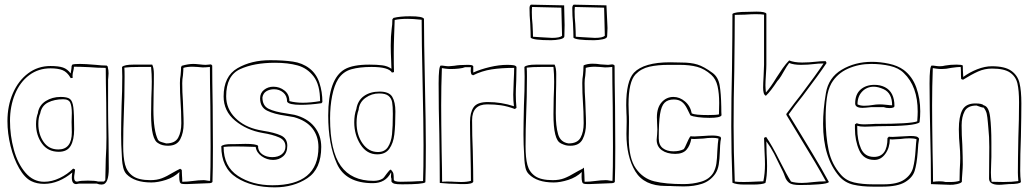

<svg xmlns="http://www.w3.org/2000/svg" viewBox="-20 -785 4441 826"><path d="M447 -187 448 -60Q448 -28 441 -9.5Q434 9 417 9Q406 9 397 5H319Q311 7 308 7Q289 7 289 -21Q289 -29 291 -43Q264 -20 233 -7Q202 6 170 6Q138 6 114 -6Q86 -20 62.5 -61Q39 -102 25.5 -156.5Q12 -211 12 -264Q12 -330 35.5 -384Q59 -438 101 -469.5Q143 -501 197 -501Q232 -501 251 -494.5Q270 -488 284 -469Q285 -476 286.5 -485Q288 -494 288 -501L291 -507Q299 -510 324 -510Q346 -510 392 -506Q419 -503 439 -503L444 -498V-494Q447 -485 447 -469Q447 -460 446 -453.5Q445 -447 445 -442V-314Q445 -271 447 -187ZM435 -101Q438 -148 438 -194L437 -342Q435 -442 435 -490Q434 -491 434 -493Q400 -493 365 -496Q321 -498 298 -498Q298 -489 295 -478Q294 -474 293 -469.5Q292 -465 292 -458L293 -452Q293 -451 293.5 -451Q294 -451 294 -451Q288 -449 285 -449H284L283 -451Q269 -475 249.5 -483Q230 -491 197 -491Q145 -491 105.5 -461.5Q66 -432 44.5 -380Q23 -328 23 -265Q23 -202 39.5 -141.5Q56 -81 89.5 -42Q123 -3 170 -3Q203 -3 236.5 -19Q270 -35 295 -60Q297 -58 303 -56Q303 -51 301 -39.5Q299 -28 299 -22Q299 -15 300.5 -11Q302 -7 307 -4H314Q326 -8 358 -8Q390 -8 402 -4H427L433 -10Q433 -39 435 -101ZM299 -229Q299 -183 284 -157.5Q269 -132 233 -132Q186 -132 160.5 -167.5Q135 -203 135 -251Q135 -279 144 -301L143 -300Q149 -333 177 -350.5Q205 -368 241 -368Q269 -368 280.5 -359.5Q292 -351 295.5 -323.5Q299 -296 299 -229ZM288 -260 289 -299Q289 -327 282.5 -342.5Q276 -358 252 -358Q214 -358 186.5 -344Q159 -330 153 -297Q145 -280 145 -252Q145 -207 167.5 -174.5Q190 -142 231 -142Q289 -142 289 -216Z M752 -45Q728 -22 693.5 -11Q659 0 631 0Q559 0 524 -36Q514 -47 510 -64.5Q506 -82 505 -97.5Q504 -113 504 -118Q501 -163 501 -207Q501 -249 503 -331Q506 -393 506 -456L505 -497Q515 -507 554 -507H635Q642 -492 642 -467Q642 -418 641 -393L640 -314Q640 -223 660 -183L665 -178Q668 -176 677.5 -173Q687 -170 695 -168Q733 -168 746.5 -192.5Q760 -217 760 -255Q760 -284 759 -305.5Q758 -327 757 -342Q754 -386 754 -428Q754 -446 757 -462Q759 -484 759 -496L762 -502Q790 -510 812 -510Q821 -510 839 -508Q855 -506 865 -506Q872 -506 888 -508Q888 -508 893 -503Q893 -444 895 -328L896 -152Q896 -52 894 -2Q891 1 888 2Q885 3 882 3L783 7Q766 7 761 5.5Q756 4 754 -1V0Q751 -11 751 -24Q751 -38 752 -45ZM763 -29Q764 -20 764 -3Q777 -3 787.5 -4Q798 -5 806 -6Q836 -10 855 -10Q862 -10 869 -8.5Q876 -7 884 -7Q886 -56 886 -154L885 -326Q883 -440 883 -497Q865 -495 852 -495Q845 -495 829 -497L808 -498Q785 -498 769 -493Q769 -482 767 -460Q764 -444 764 -427Q764 -390 767 -348Q767 -334 768.5 -305Q770 -276 770 -253Q770 -214 755.5 -186Q741 -158 703 -158Q678 -158 662 -168L661 -169Q630 -183 630 -293L631 -363Q633 -409 633 -434Q633 -466 630 -497H579Q536 -497 515 -494Q516 -481 516 -455Q516 -405 515 -367Q514 -329 513 -304Q510 -231 510 -158Q510 -108 518 -77Q526 -46 551 -28Q576 -10 627 -10Q655 -10 676 -18Q697 -26 725 -43Q731 -46 738.5 -50.5Q746 -55 755 -59L762 -54Z M1275 -334Q1221 -334 1215 -348V-349Q1215 -373 1198.5 -387Q1182 -401 1159 -401Q1140 -401 1126 -392.5Q1112 -384 1109 -366Q1109 -330 1135.5 -317Q1162 -304 1212 -297Q1243 -292 1247 -291Q1302 -277 1332 -240.5Q1362 -204 1362 -153Q1362 -58 1302.5 -18.5Q1243 21 1162 21Q1063 21 997.5 -21Q932 -63 932 -156Q941 -165 975 -165H991L1036 -166Q1082 -166 1090 -158V-154L1093 -153H1090Q1092 -132 1109.5 -120.5Q1127 -109 1151 -109Q1177 -109 1192.5 -121.5Q1208 -134 1208 -155Q1208 -182 1180.5 -194Q1153 -206 1110 -213Q1041 -225 991.5 -266Q942 -307 942 -370Q942 -457 1001.5 -491.5Q1061 -526 1142 -526Q1199 -526 1240 -520Q1281 -514 1311 -491Q1341 -468 1354 -429Q1367 -390 1367 -346L1363 -341Q1314 -334 1275 -334ZM1357 -350Q1357 -420 1329.5 -456Q1302 -492 1260.5 -503.5Q1219 -515 1163 -515Q1073 -515 1013 -487.5Q953 -460 953 -371Q953 -317 992 -278Q1031 -239 1093 -226L1114 -222Q1160 -215 1188 -202.5Q1216 -190 1216 -158Q1216 -128 1198 -112.5Q1180 -97 1155 -97Q1128 -97 1105.5 -113Q1083 -129 1080 -153Q1022 -155 992 -155Q958 -155 942 -153Q942 -69 1003.5 -28.5Q1065 12 1152 12Q1350 12 1350 -152Q1350 -199 1324 -232.5Q1298 -266 1245 -281Q1241 -282 1210 -287Q1159 -294 1129 -309Q1099 -324 1099 -362Q1099 -385 1116 -398.5Q1133 -412 1156 -412Q1183 -412 1204 -395.5Q1225 -379 1225 -350Q1252 -343 1283 -343Q1315 -343 1357 -350Z M1744 -715Q1799 -715 1804 -704Q1804 -613 1808 -431Q1812 -247 1812 -157Q1812 -53 1810 -1Q1801 8 1710 8Q1687 8 1677.5 5.5Q1668 3 1664 -4V-16Q1662 -20 1662 -27L1663 -41L1662 -43Q1639 3 1584 3Q1467 3 1429.5 -80.5Q1392 -164 1392 -288Q1392 -446 1463 -487Q1498 -507 1569 -507Q1601 -507 1624.5 -504Q1648 -501 1664 -489Q1664 -506 1663 -519Q1661 -561 1661 -589Q1661 -629 1665 -661Q1668 -679 1668 -702L1673 -708Q1701 -715 1744 -715ZM1678 -699Q1677 -673 1675.5 -631.5Q1674 -590 1674 -559Q1674 -503 1675 -475Q1669 -473 1666 -473Q1652 -497 1578 -497Q1527 -497 1491.5 -487Q1456 -477 1435 -445Q1418 -418 1409 -373Q1400 -328 1400 -276Q1400 -136 1446 -71.5Q1492 -7 1587 -7Q1610 -7 1625 -16Q1631 -19 1643 -37Q1645 -39 1651 -47Q1657 -55 1661 -55H1662Q1671 -45 1672.5 -37.5Q1674 -30 1674 -13Q1674 -3 1704 -3L1751 -4Q1783 -6 1800 -6Q1802 -57 1802 -160Q1802 -250 1798 -430Q1794 -610 1794 -700Q1756 -704 1734 -704Q1700 -704 1678 -699ZM1681 -305Q1681 -244 1676.5 -206.5Q1672 -169 1655 -145Q1638 -121 1603 -121Q1558 -121 1531 -163Q1504 -205 1504 -259Q1504 -291 1513 -316Q1519 -353 1546 -372Q1573 -391 1613 -391Q1654 -391 1667.5 -368.5Q1681 -346 1681 -305ZM1514 -257Q1514 -204 1540 -167.5Q1566 -131 1606 -131Q1635 -131 1649 -152.5Q1663 -174 1666.5 -207Q1670 -240 1670 -295Q1670 -328 1667 -345Q1664 -362 1651.5 -372.5Q1639 -383 1611 -383Q1579 -383 1553 -364.5Q1527 -346 1523 -315V-313Q1514 -289 1514 -257Z M1870 -209Q1867 -316 1867 -426Q1867 -499 1876 -503Q1884 -503 1893 -501.5Q1902 -500 1911 -500Q1918 -500 1934 -502Q1956 -506 1991 -506Q2002 -506 2008 -505Q2014 -504 2016 -500V-473Q2047 -487 2087 -496.5Q2127 -506 2162 -506Q2178 -506 2188.5 -504.5Q2199 -503 2202 -497L2201 -439Q2199 -399 2199 -379Q2199 -350 2202 -321L2195 -316Q2163 -328 2135.5 -332Q2108 -336 2076 -336Q2011 -336 2011 -268Q2011 -202 2014 -136Q2016 -46 2016 -3Q2012 7 1976 7Q1955 7 1944 6L1911 5L1872 2Q1872 -69 1870 -209ZM2007 -469Q2005 -475 2005 -480L2006 -496H1981Q1972 -492 1954 -490Q1936 -488 1919 -488Q1909 -488 1897.5 -489.5Q1886 -491 1881 -492Q1878 -413 1878 -332Q1878 -266 1880 -134Q1882 -46 1882 -3Q1890 -4 1905 -4Q1925 -4 1935 -3L1964 -2Q1989 -2 2006 -7Q2006 -48 2004 -134Q2002 -218 2002 -260Q2002 -301 2017.5 -323.5Q2033 -346 2079 -346Q2136 -346 2191 -328Q2188 -352 2188 -378Q2188 -396 2190 -436Q2192 -474 2192 -493Q2137 -493 2095 -486.5Q2053 -480 2015 -461L2007 -466Z M2408 -629Q2408 -620 2389 -616Q2370 -612 2351 -612Q2273 -612 2263 -623Q2263 -644 2261 -686Q2258 -718 2258 -750Q2258 -761 2264 -765L2407 -762L2409 -677ZM2592 -629Q2592 -620 2573 -616Q2554 -612 2535 -612Q2457 -612 2447 -623Q2447 -644 2445 -686Q2442 -718 2442 -750Q2442 -761 2448 -765L2589 -762L2593 -677Q2594 -665 2593 -650Q2592 -635 2592 -629ZM2269 -755Q2268 -747 2268 -732Q2268 -706 2271 -680Q2273 -644 2273 -627L2303 -625Q2351 -622 2355 -622Q2388 -622 2398 -631L2395 -752ZM2453 -755 2452 -737Q2452 -709 2455 -682Q2457 -646 2457 -627L2487 -625Q2535 -622 2539 -622Q2572 -622 2582 -631L2579 -752ZM2483 -45Q2459 -22 2424.5 -11Q2390 0 2362 0Q2290 0 2255 -36Q2244 -47 2240.5 -64Q2237 -81 2236 -96.5Q2235 -112 2235 -118Q2232 -163 2232 -207Q2232 -249 2234 -331Q2237 -393 2237 -456L2236 -497Q2246 -507 2285 -507H2366Q2373 -492 2373 -467Q2373 -414 2372 -387L2371 -298Q2371 -242 2381 -207.5Q2391 -173 2426 -168Q2464 -168 2477.5 -192.5Q2491 -217 2491 -255Q2491 -284 2490 -305.5Q2489 -327 2488 -342Q2485 -386 2485 -428Q2485 -446 2488 -462Q2490 -484 2490 -496L2491 -504Q2508 -511 2529 -511Q2547 -511 2564 -508Q2586 -506 2596 -506Q2600 -506 2604.5 -507Q2609 -508 2613 -508Q2620 -508 2624 -503Q2624 -444 2626 -328L2627 -152Q2627 -52 2625 -2Q2622 1 2619 2Q2616 3 2613 3L2514 7Q2497 7 2492 5.5Q2487 4 2485 -1V0Q2482 -11 2482 -24Q2482 -38 2483 -45ZM2494 -34 2495 -3Q2508 -3 2518.5 -4Q2529 -5 2537 -6Q2567 -10 2586 -10Q2593 -10 2600 -8.5Q2607 -7 2615 -7Q2617 -56 2617 -154L2616 -326Q2614 -440 2614 -497Q2596 -495 2583 -495Q2576 -495 2560 -497L2539 -498Q2516 -498 2500 -493Q2500 -482 2498 -460Q2495 -444 2495 -427Q2495 -390 2498 -348Q2498 -334 2499.5 -305Q2501 -276 2501 -253Q2501 -214 2486.5 -186Q2472 -158 2434 -158Q2422 -158 2414 -160Q2406 -162 2393 -168L2392 -169Q2361 -183 2361 -293L2362 -363Q2364 -409 2364 -434Q2364 -466 2361 -497H2310Q2267 -497 2246 -494Q2247 -481 2247 -455Q2247 -405 2246 -367Q2245 -329 2244 -304Q2241 -229 2241 -156Q2241 -106 2249 -75.5Q2257 -45 2282 -27.5Q2307 -10 2358 -10Q2386 -10 2407 -18Q2428 -26 2456 -43Q2462 -46 2469.5 -50.5Q2477 -55 2486 -59L2492 -64Q2492 -56 2494 -34Z M3077 -134Q3076 -100 3072 -76.5Q3068 -53 3057 -37Q3035 -6 3000.5 5.5Q2966 17 2921 17L2880 16Q2868 15 2844 15Q2751 15 2713 -48Q2675 -111 2675 -209L2676 -262Q2676 -286 2675 -298L2674 -333Q2674 -436 2707 -472Q2750 -517 2863 -517L2912 -516Q2952 -516 2980 -507.5Q3008 -499 3046 -471Q3070 -453 3076 -418Q3082 -383 3083 -326Q3083 -299 3084 -289Q3079 -278 3033 -278Q3006 -278 2982.5 -281Q2959 -284 2950 -289Q2947 -295 2936.5 -316.5Q2926 -338 2912.5 -347.5Q2899 -357 2879 -357Q2853 -357 2839 -343Q2825 -329 2819.5 -293.5Q2814 -258 2814 -190Q2814 -161 2831.5 -147.5Q2849 -134 2877 -134Q2903 -134 2921 -143Q2926 -148 2936 -172Q2937 -175 2942.5 -186Q2948 -197 2951 -199Q2956 -198 2968 -198Q2979 -198 3005 -200Q3031 -202 3044 -202Q3068 -202 3080 -196L3082 -190Q3079 -177 3078 -158.5Q3077 -140 3077 -134ZM3045 -192Q3025 -192 3006 -189Q2978 -187 2968 -187Q2958 -187 2954 -188Q2949 -159 2933.5 -141Q2918 -123 2885 -123Q2849 -123 2827 -139Q2805 -155 2805 -184Q2805 -191 2807 -207L2808 -228Q2808 -243 2807 -252L2806 -280Q2806 -322 2826.5 -345Q2847 -368 2877 -368Q2904 -368 2927 -348.5Q2950 -329 2956 -297Q2971 -290 3026 -290Q3061 -290 3073 -293L3074 -342Q3074 -383 3067 -414Q3060 -445 3040 -463Q3011 -489 2979 -497.5Q2947 -506 2904 -506H2857Q2809 -506 2773.5 -498Q2738 -490 2714 -465Q2684 -433 2684 -336L2685 -298Q2686 -286 2686 -261L2685 -194Q2685 -104 2715.5 -60.5Q2746 -17 2794.5 -5Q2843 7 2921 7Q2961 7 2996.5 -3.5Q3032 -14 3049 -42Q3059 -61 3062 -82Q3065 -103 3066 -135Q3068 -172 3071 -189Q3060 -192 3045 -192Z M3275 -387Q3295 -409 3321 -452Q3333 -471 3347 -491Q3361 -511 3375 -525Q3397 -516 3431 -516Q3448 -516 3461.5 -517Q3475 -518 3484 -519Q3510 -522 3532 -522L3536 -514Q3505 -467 3433 -372Q3399 -330 3373 -293Q3409 -233 3428 -203Q3437 -188 3475.5 -124.5Q3514 -61 3546 -2Q3541 5 3502.5 8Q3464 11 3422 11Q3387 11 3375 1.5Q3363 -8 3357.5 -23.5Q3352 -39 3348 -47Q3324 -97 3310 -124Q3296 -151 3277 -177L3278 -126Q3280 -90 3280 -71Q3280 -26 3273 2Q3259 9 3218 9H3183Q3147 9 3131 1Q3126 -134 3126 -241Q3126 -362 3129 -483Q3131 -645 3131 -725Q3140 -734 3194 -734L3234 -735Q3273 -735 3277 -726V-507Q3277 -493 3275 -463Q3273 -433 3273 -418Q3273 -407 3275 -387ZM3230 -724Q3214 -724 3184 -722L3141 -721Q3141 -642 3139 -482Q3136 -362 3136 -243Q3136 -137 3141 -4Q3153 -2 3180 -2Q3200 -2 3238 -4L3264 -5Q3271 -39 3271 -78Q3271 -98 3269 -136Q3267 -174 3267 -192L3276 -196Q3301 -160 3335 -92Q3365 -32 3383 -4Q3401 2 3430 2Q3448 2 3482 -2Q3492 -3 3504.5 -4Q3517 -5 3533 -5Q3495 -75 3421 -195L3363 -291V-295Q3403 -349 3424 -375Q3492 -465 3523 -512Q3501 -512 3477 -509Q3468 -508 3455.5 -507Q3443 -506 3426 -506Q3395 -506 3375 -514Q3365 -501 3351 -476Q3349 -472 3340.5 -458Q3332 -444 3324 -436Q3296 -393 3275 -373Q3268 -376 3265.5 -385Q3263 -394 3263 -408Q3263 -425 3265 -457Q3267 -491 3267 -506V-722Q3255 -724 3230 -724Z M3798 -191 3804 -197Q3809 -196 3821 -196Q3832 -196 3858 -198Q3884 -200 3896 -200Q3912 -200 3921 -198Q3930 -196 3934 -188Q3930 -169 3928 -130Q3924 -79 3915 -50Q3906 -21 3873.5 -1.5Q3841 18 3775 18H3737Q3687 18 3651 9.5Q3615 1 3591 -26Q3521 -107 3521 -252Q3521 -314 3533 -384Q3544 -451 3601 -485Q3658 -519 3731 -519Q3766 -519 3804 -511Q3842 -503 3868 -484Q3905 -456 3922 -408.5Q3939 -361 3939 -306Q3939 -282 3936 -259Q3919 -242 3758 -242Q3742 -242 3733 -241L3700 -240Q3680 -240 3668 -244V-233Q3668 -182 3684 -146Q3700 -110 3740 -110Q3798 -110 3798 -191ZM3666 -255Q3675 -250 3700 -250Q3716 -250 3727 -251Q3738 -252 3744 -252Q3897 -252 3926 -263Q3928 -291 3928 -305Q3928 -414 3868 -471Q3846 -493 3808 -501.5Q3770 -510 3728 -510Q3674 -510 3628 -489.5Q3582 -469 3557 -427Q3542 -400 3537 -362Q3532 -324 3532 -278Q3532 -198 3545 -138Q3558 -78 3598 -33Q3620 -8 3654.5 0Q3689 8 3737 8H3781Q3841 8 3870.5 -12.5Q3900 -33 3908 -63Q3916 -93 3919 -141Q3921 -173 3923 -186Q3912 -190 3894 -190Q3874 -190 3853 -187Q3827 -185 3818 -185L3808 -186Q3808 -150 3789 -123.5Q3770 -97 3742 -97Q3695 -97 3676.5 -138.5Q3658 -180 3658 -232V-250Q3665 -255 3666 -255ZM3807 -320Q3792 -320 3782 -324H3727Q3700 -321 3691 -321Q3659 -321 3659 -340Q3659 -379 3682 -399.5Q3705 -420 3742 -420Q3767 -420 3787 -410Q3828 -389 3828 -329Q3828 -324 3821.5 -322Q3815 -320 3807 -320ZM3669 -336Q3681 -330 3698 -330Q3709 -330 3717.5 -331Q3726 -332 3732 -333Q3749 -336 3765 -336Q3776 -336 3794 -334Q3810 -332 3818 -332Q3818 -384 3782 -401Q3758 -412 3739 -412Q3709 -412 3689 -391Q3669 -370 3669 -336Z M4372 -196Q4369 -123 4369 -50Q4369 -26 4372 -2Q4368 7 4320 7Q4315 7 4301.5 8.5Q4288 10 4278 10Q4235 10 4235 -17L4236 -153Q4236 -198 4232 -234Q4230 -250 4230 -257Q4228 -282 4225 -295.5Q4222 -309 4212 -322Q4204 -322 4181 -331Q4143 -331 4130 -306.5Q4117 -282 4117 -246Q4117 -204 4120 -162Q4122 -106 4122 -78Q4122 -64 4120 -40Q4118 -16 4118 -3Q4115 3 4097 7Q4079 11 4065 10L3985 7Q3985 -102 3982 -208Q3981 -244 3980 -310Q3979 -376 3979 -426Q3979 -499 3988 -503Q3996 -503 4005 -501.5Q4014 -500 4023 -500Q4036 -500 4046 -503Q4068 -507 4095 -507Q4118 -507 4122 -503Q4122 -486 4124 -454Q4151 -474 4184 -487Q4217 -500 4247 -500Q4303 -500 4330.5 -480.5Q4358 -461 4366 -428Q4374 -395 4374 -340Q4374 -292 4372 -196ZM4359 -43Q4359 -93 4361 -193Q4364 -270 4364 -345Q4364 -396 4357 -426Q4350 -456 4325 -473Q4300 -490 4248 -490Q4216 -490 4188 -477.5Q4160 -465 4123 -442L4115 -445Q4114 -454 4114 -471Q4114 -489 4113 -497Q4100 -497 4072 -493Q4050 -488 4031 -488Q4021 -488 4009.5 -489.5Q3998 -491 3993 -492Q3990 -413 3990 -332Q3990 -266 3992 -134Q3994 -46 3994 -3Q4010 -5 4022 -5Q4038 -5 4048 -2Q4052 -2 4071.5 -2Q4091 -2 4108 -7L4109 -55Q4111 -89 4111 -105Q4111 -134 4108 -165Q4107 -175 4106 -191Q4105 -207 4105 -229Q4105 -283 4120 -311.5Q4135 -340 4176 -340Q4205 -340 4212 -332Q4234 -327 4239.5 -282.5Q4245 -238 4245 -172V-110Q4245 -90 4244 -79L4243 -43Q4243 -21 4246 -3L4297 -2Q4333 -2 4361 -6Q4359 -30 4359 -43Z"/></svg>

Font: Londrina Outline
Style: Regular
Weight: 400
Designer: Marcelo Magalhaes
Foundry: Marcelo Magalhães
Version: Version 1.002